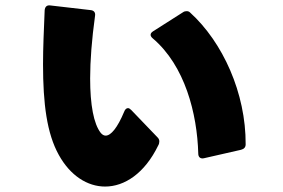

<svg xmlns="http://www.w3.org/2000/svg" viewBox="-20 -651 1040 705"><path d="M196 -82C238 -6 301 34 366 34C437 34 511 -14 561 -117C564 -122 565 -127 565 -132C565 -137 563 -142 559 -146L462 -247C458 -251 454 -254 450 -254C444 -254 439 -249 436 -241C411 -181 387 -153 368 -153C361 -153 355 -157 350 -163C324 -196 311 -266 311 -363C311 -428 317 -506 329 -593C331 -605 325 -613 312 -614L165 -631C152 -633 145 -626 144 -613C141 -541 138 -475 138 -415C138 -270 152 -161 196 -82ZM729 -70 865 -101C876 -104 882 -110 882 -121C883 -309 798 -496 678 -605C674 -609 670 -610 665 -610C661 -610 656 -609 652 -606L542 -536C536 -532 533 -528 533 -523C533 -519 536 -514 541 -510C659 -410 704 -234 708 -87C708 -74 716 -67 729 -70Z"/></svg>

Font: LINE Seed JP_OTF ExtraBold
Style: Regular
Weight: 800
Designer: LY Corporation & Fontrix & Fontworks
Version: Version 1.013